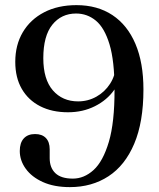

<svg xmlns="http://www.w3.org/2000/svg" viewBox="-20 -734 634 767"><path d="M259 13.5Q196 13.5 151.2 -6.8Q106.5 -27 82.8 -60Q59 -93 59 -131Q59 -163.5 75 -181Q91 -198.5 120 -198.5Q148 -198.5 163.2 -182.8Q178.5 -167 178.5 -137.5V-102Q178.5 -64 201.2 -42.2Q224 -20.5 271 -20.5Q316 -20.5 353.8 -54.8Q391.5 -89 414.8 -167.2Q438 -245.5 437.5 -376.5Q437.5 -490.5 417.5 -556.8Q397.5 -623 363 -651.5Q328.5 -680 284 -680Q225 -680 189 -635.2Q153 -590.5 153 -501.5Q153 -417 191.2 -373Q229.5 -329 292 -329Q331.5 -329 365 -347.8Q398.5 -366.5 419.8 -399.5Q441 -432.5 443 -473.5L467 -467Q465.5 -416.5 436.5 -375.2Q407.5 -334 359.2 -309.8Q311 -285.5 251.5 -285.5Q187.5 -285.5 140.2 -309.8Q93 -334 67 -379Q41 -424 41 -487Q41 -554.5 71.2 -605.5Q101.5 -656.5 156.5 -685Q211.5 -713.5 285.5 -713.5Q369 -713.5 429 -673.8Q489 -634 521 -558.8Q553 -483.5 553 -376.5Q553 -246.5 516.2 -159.8Q479.5 -73 413.2 -29.8Q347 13.5 259 13.5Z"/></svg>

Font: Fraunces 24pt
Style: Regular
Weight: 400
Version: Version 1.000;[b76b70a41]